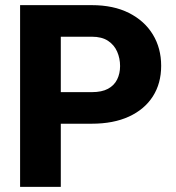

<svg xmlns="http://www.w3.org/2000/svg" viewBox="-20 -731 688 751"><path d="M338.9 -247.1H160.2V-370.6H338.9Q378.4 -370.6 402.6 -383.8Q426.8 -397 438.2 -420.2Q449.7 -443.4 449.7 -472.7Q449.7 -502.9 438.2 -529.1Q426.8 -555.2 402.6 -571.3Q378.4 -587.4 338.9 -587.4H217.8V0H58.6V-710.9H338.9Q423.8 -710.9 484.6 -680.2Q545.4 -649.4 577.9 -595.9Q610.4 -542.5 610.4 -473.6Q610.4 -404.8 577.9 -354Q545.4 -303.2 484.6 -275.1Q423.8 -247.1 338.9 -247.1Z"/></svg>

Font: Roboto ExtraBold
Style: Regular
Weight: 800
Designer: Christian Robertson
Foundry: Google
Version: Version 3.009; 2024